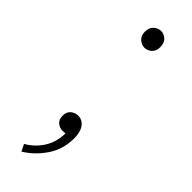

<svg xmlns="http://www.w3.org/2000/svg" viewBox="-212 -469 632 632"><g transform="rotate(45 104.0 -153.0)"><path d="M104 -378Q91 -378 79.5 -388Q68 -398 68 -416Q68 -436 79.5 -446Q91 -456 104 -456Q118 -456 129 -446Q140 -436 140 -416Q140 -398 129 -388Q118 -378 104 -378ZM60 150 48 126Q80 108 100 76.5Q120 45 120 2L106 -52L140 -10Q134 0 125.5 3Q117 6 108 6Q93 6 82.5 -3Q72 -12 72 -30Q72 -48 83.5 -57Q95 -66 108 -66Q128 -66 140 -49.5Q152 -33 152 -4Q152 47 125.5 86.5Q99 126 60 150Z"/></g></svg>

Font: Assistant ExtraLight ExtraLight
Style: Regular
Weight: 250
Version: Version 3.000